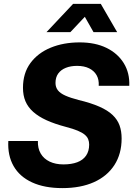

<svg xmlns="http://www.w3.org/2000/svg" viewBox="-20 -956 686 986"><path d="M300.3 10Q208.3 10 144.6 -19.4Q80.9 -48.7 49.8 -103.1Q18.7 -157.6 22.7 -231.9H174.6Q173.3 -194.6 189 -167.6Q204.7 -140.6 234.9 -126.1Q265 -111.7 306 -111.7Q346.9 -111.7 376.4 -122.7Q406 -133.7 421.9 -156.6Q437.9 -179.6 437.9 -213.7Q437.9 -228.3 432.9 -240.9Q428 -253.4 415.4 -264.1Q402.7 -274.9 379.2 -284.8Q355.7 -294.7 318.6 -304.3Q260.3 -319.7 218.8 -338.6Q177.3 -357.6 150.4 -381.7Q123.4 -405.9 110.7 -436Q98 -466.1 98 -505Q98 -580.4 136.4 -632.4Q174.7 -684.3 240.6 -711.3Q306.4 -738.3 389.1 -738.3Q469.1 -738.3 526.9 -710.1Q584.6 -681.9 615.6 -631.6Q646.6 -581.4 643.9 -515.4H487Q489 -547 476.1 -569.8Q463.1 -592.6 437.7 -605.1Q412.3 -617.7 375.9 -617.7Q343 -617.7 318 -607.7Q293 -597.7 279 -578.4Q265 -559 265 -530.1Q265 -508.1 277.2 -492.4Q289.4 -476.7 315.5 -465.1Q341.6 -453.4 383.4 -442.6Q447.1 -427.3 490 -408.4Q532.9 -389.6 558.1 -365.6Q583.3 -341.6 593.9 -312.1Q604.6 -282.6 604.6 -245Q604.6 -165.9 567.5 -108.4Q530.4 -51 462.3 -20.5Q394.1 10 300.3 10ZM218.7 -790.9 355.4 -936.1H497.6L581.7 -790.9H460.3L415.6 -869.7L341.3 -790.9Z"/></svg>

Font: Mona Sans ExtraLight
Style: Italic
Weight: 200
Italic angle: -11.6951°
Designer: Deni Anggara
Foundry: GitHub
Version: Version 2.000